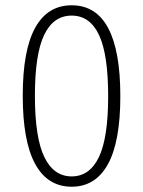

<svg xmlns="http://www.w3.org/2000/svg" viewBox="-20 -695 541 726"><path d="M435 -331Q435 -159 388 -74Q341 11 251 11Q160 11 113 -75Q66 -161 66 -333Q66 -505 113 -590Q160 -675 251 -675Q435 -675 435 -331ZM112 -333Q112 -175 147.5 -101.5Q183 -28 251 -28Q319 -28 354 -101Q389 -174 389 -331Q389 -489 354.5 -562.5Q320 -636 251 -636Q182 -636 147 -563Q112 -490 112 -333Z"/></svg>

Font: Fira Sans Condensed ExtraLight
Style: Regular
Weight: 275
Width: 3
Designer: Carrois Corporate & Edenspiekermann AG
Foundry: Carrois Corporate GbR & Edenspiekermann AG
Version: Version 4.203